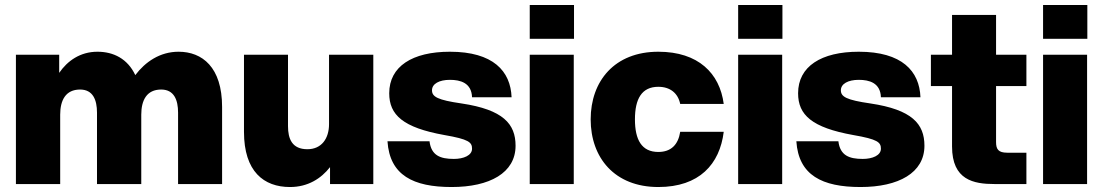

<svg xmlns="http://www.w3.org/2000/svg" viewBox="-20 -740 4435 772"><path d="M696 -287V0H873V-310C873 -470 793 -532 698 -532C623 -532 564 -491 524 -438C493 -504 436 -532 372 -532C302 -532 251 -495 218 -447V-520H44V0H222V-279C222 -337 244 -380 302 -380C354 -380 370 -338 370 -287V0H548V-279C548 -337 570 -380 628 -380C680 -380 696 -338 696 -287Z M1138 -233V-520H961V-210C961 -50 1041 12 1146 12C1218 12 1271 -22 1307 -68V0H1481V-520H1303V-241C1303 -183 1273 -140 1216 -140C1154 -140 1138 -182 1138 -233Z M1796 12C1949 12 2053 -45 2053 -154C2053 -242 2003 -299 1836 -324C1739 -338 1717 -351 1717 -377C1717 -403 1746 -419 1789 -419C1831 -419 1876 -407 1878 -349H2037C2033 -454 1963 -532 1789 -532C1638 -532 1545 -473 1545 -365C1545 -278 1600 -227 1767 -197C1865 -180 1878 -168 1878 -142C1878 -115 1844 -101 1805 -101C1750 -101 1714 -115 1707 -172H1538C1547 -35 1642 12 1796 12Z M2110 0H2287V-520H2110ZM2110 -584H2288V-720H2110Z M2627 12C2792 12 2874 -80 2890 -210H2715C2707 -158 2678 -129 2627 -129C2560 -129 2533 -178 2533 -260C2533 -342 2560 -391 2627 -391C2674 -391 2706 -366 2715 -322H2890C2874 -445 2788 -532 2627 -532C2451 -532 2355 -414 2355 -260C2355 -106 2451 12 2627 12Z M2948 0H3125V-520H2948ZM2948 -584H3126V-720H2948Z M3440 12C3593 12 3697 -45 3697 -154C3697 -242 3647 -299 3480 -324C3383 -338 3361 -351 3361 -377C3361 -403 3390 -419 3433 -419C3475 -419 3520 -407 3522 -349H3681C3677 -454 3607 -532 3433 -532C3282 -532 3189 -473 3189 -365C3189 -278 3244 -227 3411 -197C3509 -180 3522 -168 3522 -142C3522 -115 3488 -101 3449 -101C3394 -101 3358 -115 3351 -172H3182C3191 -35 3286 12 3440 12Z M3808 -680V-520H3723V-394H3808V-151C3808 -16 3895 0 3979 0H4107V-126H4030C3994 -126 3985 -140 3985 -169V-394H4107V-520H3985V-680Z M4174 0H4351V-520H4174ZM4174 -584H4352V-720H4174Z"/></svg>

Font: Aspekta 850
Style: Regular
Weight: 850
Designer: Ivo Dolenc
Version: Version 2.000